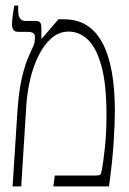

<svg xmlns="http://www.w3.org/2000/svg" viewBox="-20 -667 462 687"><path d="M25 0 43 -278Q48 -344 58 -387Q68 -430 78.5 -455Q89 -480 95 -493Q102 -506 103.5 -514.5Q105 -523 105 -536Q105 -553 79 -553H47Q33 -553 28 -560Q23 -567 23 -580Q23 -592 25.5 -611Q28 -630 31 -647H45V-631Q45 -592 70 -592H109Q120 -592 124 -586Q128 -580 128 -570V-530L130 -529L189 -598H209Q301 -598 346 -514.5Q391 -431 391 -270Q391 -232 387 -163.5Q383 -95 370 0H171L176 -39H325Q336 -39 339 -42.5Q342 -46 345 -61Q350 -90 355.5 -141Q361 -192 361 -255Q361 -367 342.5 -432.5Q324 -498 293.5 -526Q263 -554 226 -554Q192 -554 165 -531Q138 -508 118.5 -469Q99 -430 88 -383Q77 -336 74 -288L56 0Z"/></svg>

Font: Noto Serif Hebrew ExtraCondensed ExtraLight
Style: Regular
Weight: 200
Width: 2
Designer: Monotype Design Team
Foundry: Monotype Imaging Inc.
Version: Version 2.004; ttfautohint (v1.8.4.7-5d5b)